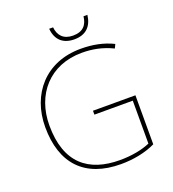

<svg xmlns="http://www.w3.org/2000/svg" viewBox="-160 -1025 1040 1156"><g transform="rotate(-20 360.0 -447.0)"><path d="M533 -904H508C502 -851 475 -816 410 -816C349 -816 318 -851 313 -904H288C294 -831 338 -792 410 -792C482 -792 524 -831 533 -904ZM367 -350V-325H613V-50C561 -28 496 -15 419 -15C219 -15 90 -114 90 -356C90 -554 216 -701 423 -701C487 -701 551 -690 619 -657L631 -682C568 -713 500 -726 424 -726C199 -726 63 -566 63 -355C63 -121 186 10 417 10C496 10 575 -5 639 -36V-350Z"/></g></svg>

Font: Noto Sans Meetei Mayek Thin
Style: Regular
Weight: 100
Designer: Monotype Design Team and Neelakash Kshetrimayum
Foundry: Monotype Imaging Inc.
Version: Version 2.002